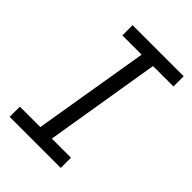

<svg xmlns="http://www.w3.org/2000/svg" viewBox="-215 -832 930 930"><g transform="rotate(45 250.0 -367.5)"><path d="M26 0V-70H166L265 -665H133V-735H483V-665H343L245 -70H376V0Z"/></g></svg>

Font: Iosevka Curly Slab Oblique
Style: Regular
Weight: 400
Italic angle: -9°
Monospace: yes
Designer: Belleve Invis
Foundry: Belleve Invis
Version: Version 11.1.0; ttfautohint (v1.8.3)